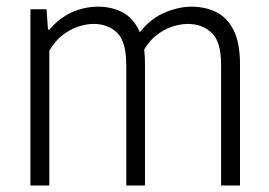

<svg xmlns="http://www.w3.org/2000/svg" viewBox="-20 -570 826 590"><path d="M73.5 0V-541.5H123L127.5 -479H132Q162.5 -515 201 -532.2Q239.5 -549.5 281.5 -549.5Q322.5 -549.5 355 -533Q387.5 -516.5 406.5 -478Q425.5 -439.5 425.5 -373.5V0H368V-370Q368 -442 340 -469.2Q312 -496.5 267.5 -496.5Q246 -496.5 221.2 -488.5Q196.5 -480.5 172.8 -462.5Q149 -444.5 131.5 -414V0ZM659.5 0V-370Q659.5 -442 630.5 -469.2Q601.5 -496.5 556.5 -496.5Q535 -496.5 508.8 -488Q482.5 -479.5 457.5 -459Q432.5 -438.5 414.5 -402L398 -455Q435 -508.5 480.8 -529Q526.5 -549.5 568.5 -549.5Q610.5 -549.5 644.2 -533Q678 -516.5 697.8 -477.5Q717.5 -438.5 717.5 -372V0Z"/></svg>

Font: Encode Sans SemiCondensed Light
Style: Regular
Weight: 300
Width: 4
Designer: Multiple Designers
Foundry: Impallari Type
Version: Version 3.002